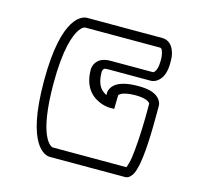

<svg xmlns="http://www.w3.org/2000/svg" viewBox="-88 -627 795 759"><g transform="rotate(15 310.0 -247.5)"><path d="M158 -475C164 -483 169 -488 173 -490C176 -492 180 -493 181 -493H486C489 -493 492 -492 495 -488C500 -479 503 -462 503 -450V-442C503 -416 497 -404 493 -398C489 -393 486 -392 485 -392H310C293 -392 276 -388 264 -378C245 -362 245 -341 245 -339C245 -272 277 -239 307 -225C330 -213 351 -212 353 -212H375V-225C375 -239 376 -252 376 -267C376 -269 378 -272 387 -277C396 -281 413 -286 442 -286C480 -286 495 -277 499 -273C502 -270 503 -269 503 -268V-236C503 -191 501 -127 496 -77C494 -54 491 -34 487 -20C485 -11 482 -5 481 -2H179C170 -4 117 -29 117 -248C117 -388 140 -449 158 -475ZM78 -248C78 20 160 37 178 37H486C494 37 502 33 507 27C516 19 521 6 525 -9C541 -64 542 -178 542 -235V-271C542 -276 540 -288 527 -301C508 -319 479 -324 442 -324C400 -324 372 -316 355 -305C334 -290 331 -273 331 -268V-257C326 -259 320 -263 314 -268C301 -279 289 -300 289 -341C289 -341 289 -350 295 -354C297 -356 300 -357 310 -357H486C493 -357 509 -360 523 -377C534 -390 542 -411 542 -444V-453C542 -464 541 -480 535 -494C528 -513 513 -532 486 -532H178C161 -532 78 -516 78 -248Z"/></g></svg>

Font: Platiipus Bold
Style: Bold
Weight: 400
Version: Version 001.000